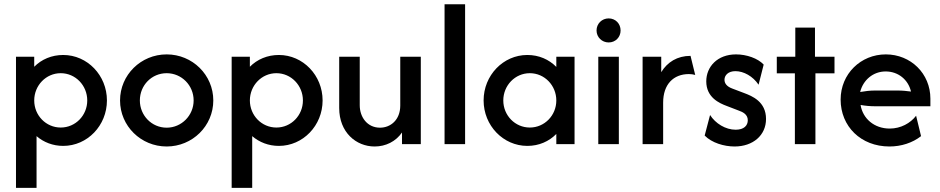

<svg xmlns="http://www.w3.org/2000/svg" viewBox="-20 -687 4481 915"><path d="M56.2 208.3H154.2V-38.2C188.2 -9 231.9 8.3 281.2 8.3C396.5 8.3 489.6 -88.9 489.6 -208.3C489.6 -327.8 396.5 -425 281.2 -425C226.4 -425 177.8 -404.2 143.1 -368.8V-416.7H56.2ZM269.4 -79.2C199.3 -79.2 143.1 -136.8 143.1 -208.3C143.1 -279.9 199.3 -338.2 269.4 -338.2C339.6 -338.2 395.8 -279.9 395.8 -208.3C395.8 -136.8 339.6 -79.2 269.4 -79.2Z M774.3 11.1C897.2 11.1 996.5 -86.8 996.5 -208.3C996.5 -329.9 897.2 -427.8 774.3 -427.8C651.4 -427.8 552.1 -329.9 552.1 -208.3C552.1 -86.8 651.4 11.1 774.3 11.1ZM774.3 -78.5C702.8 -78.5 646.5 -136.8 646.5 -208.3C646.5 -280.6 702.8 -338.2 774.3 -338.2C845.1 -338.2 902.8 -280.6 902.8 -208.3C902.8 -136.8 845.1 -78.5 774.3 -78.5Z M1084 208.3H1181.9V-38.2C1216 -9 1259.7 8.3 1309 8.3C1424.3 8.3 1517.4 -88.9 1517.4 -208.3C1517.4 -327.8 1424.3 -425 1309 -425C1254.2 -425 1205.6 -404.2 1170.8 -368.8V-416.7H1084ZM1297.2 -79.2C1227.1 -79.2 1170.8 -136.8 1170.8 -208.3C1170.8 -279.9 1227.1 -338.2 1297.2 -338.2C1367.4 -338.2 1423.6 -279.9 1423.6 -208.3C1423.6 -136.8 1367.4 -79.2 1297.2 -79.2Z M1765.3 11.1C1818.1 11.1 1866 -12.5 1895.8 -55.6V0H1985.4V-416.7H1887.5V-184C1887.5 -115.3 1841 -78.5 1791 -78.5C1729.9 -78.5 1694.4 -129.2 1694.4 -185.4V-416.7H1596.5V-172.2C1596.5 -56.2 1677.1 11.1 1765.3 11.1Z M2098.6 0H2196.5V-666.7H2098.6Z M2493.1 8.3C2548.6 8.3 2596.5 -13.2 2631.2 -48.6V0H2718.1V-416.7H2631.2V-368.1C2596.5 -403.5 2548.6 -425 2493.1 -425C2377.8 -425 2284.7 -327.8 2284.7 -208.3C2284.7 -88.9 2377.8 8.3 2493.1 8.3ZM2504.9 -79.2C2434.7 -79.2 2378.5 -136.8 2378.5 -208.3C2378.5 -279.9 2434.7 -338.2 2504.9 -338.2C2575 -338.2 2631.2 -279.9 2631.2 -208.3C2631.2 -136.8 2575 -79.2 2504.9 -79.2Z M2880.6 -484.7C2913.2 -484.7 2937.5 -509.7 2937.5 -541.7C2937.5 -574.3 2913.2 -599.3 2880.6 -599.3C2848.6 -599.3 2822.9 -574.3 2822.9 -541.7C2822.9 -509.7 2848.6 -484.7 2880.6 -484.7ZM2831.2 0H2929.2V-416.7H2831.2Z M3042.4 0H3140.3V-197.9C3140.3 -285.4 3189.6 -334 3263.2 -334C3272.9 -334 3284 -332.6 3293.1 -329.9L3270.8 -420.8C3207.6 -420.8 3160.4 -391 3131.2 -343.1V-416.7H3042.4Z M3480.6 11.1C3568.7 11.1 3630.6 -42.4 3630.6 -120.1C3630.6 -202.8 3564.6 -229.2 3525.7 -243.8L3470.8 -264.6C3443.7 -274.3 3432.6 -289.6 3432.6 -306.9C3432.6 -328.5 3450.7 -347.9 3484.7 -347.9C3524.3 -347.9 3568.1 -323.6 3595.1 -283.3L3619.4 -379.2C3591.7 -409 3538.2 -427.8 3487.5 -427.8C3398.6 -427.8 3345.8 -368.8 3345.8 -299.3C3345.8 -222.2 3408.3 -195.1 3443.7 -181.9L3501.4 -159.7C3518.7 -153.5 3543.7 -142.4 3543.7 -113.9C3543.7 -88.9 3525.7 -68.8 3486.1 -68.8C3437.5 -68.8 3389.6 -98.6 3363.9 -138.9L3338.2 -41C3372.2 -6.2 3430.6 11.1 3480.6 11.1Z M3768.1 0H3866V-337.5H3956.9V-416.7H3863.9V-555.6H3770.1V-416.7H3681.9V-337.5H3768.1Z M4218.8 11.1C4275 11.1 4328.5 -6.2 4369.4 -38.2L4345.8 -135.4C4318.8 -100 4272.9 -74.3 4220.1 -74.3C4146.5 -74.3 4091.7 -121.5 4081.2 -186.8C4104.2 -182.6 4127.1 -180.6 4150.7 -180.6H4413.9V-216.7C4413.9 -336.8 4320.1 -427.8 4201.4 -427.8C4081.9 -427.8 3986.1 -334.7 3986.1 -212.5C3986.1 -84.7 4082.6 11.1 4218.8 11.1ZM4079.2 -248.6C4093.1 -305.6 4141 -346.5 4200.7 -346.5C4260.4 -346.5 4308.3 -307.6 4321.5 -250.7C4301.4 -253.5 4279.9 -255.6 4256.9 -255.6H4150.7C4126.4 -255.6 4102.8 -252.8 4079.2 -248.6Z"/></svg>

Font: Afacad Medium
Style: Regular
Weight: 500
Designer: Kristian Moeller
Foundry: Dicotype
Version: Version 1.000